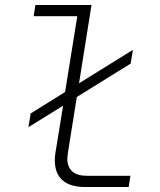

<svg xmlns="http://www.w3.org/2000/svg" viewBox="-20 -750 640 770"><path d="M288 -361 252 -135Q250 -119 250 -114Q250 -80 270 -62.5Q290 -45 328 -45H503L496 0H321Q262 0 231 -27Q200 -54 200 -106Q200 -125 202 -135L233 -326L94 -240L103 -295L241 -381L290 -685H115L122 -730H347L297 -416L513 -550L504 -495Z"/></svg>

Font: JetBrains Mono Extra Light
Style: Italic
Weight: 200
Italic angle: -9°
Monospace: yes
Designer: Philipp Nurullin, Konstantin Bulenkov
Foundry: JetBrains
Version: 2.002